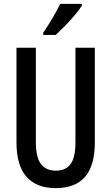

<svg xmlns="http://www.w3.org/2000/svg" viewBox="-20 -960 574 990"><path d="M469 -227Q469 -105 418 -47.5Q367 10 267 10Q169 10 117 -48Q65 -106 65 -226V-714H165V-226Q165 -148 191.5 -114Q218 -80 268 -80Q319 -80 344 -114Q369 -148 369 -227V-714H469ZM402 -931Q390 -911 366 -882.5Q342 -854 315 -826.5Q288 -799 267 -780H203V-792Q258 -872 290 -940H402Z"/></svg>

Font: Noto Sans Lao Looped ExtraCondensed Medium
Style: Regular
Weight: 500
Width: 2
Designer: Mark Frömberg, Ben Mitchell
Foundry: The Fontpad Ltd
Version: Version 1.002; ttfautohint (v1.8.4.7-5d5b)